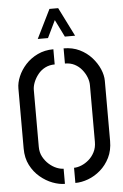

<svg xmlns="http://www.w3.org/2000/svg" viewBox="-61 -961 648 1009"><g transform="rotate(-5 263.0 -456.5)"><path d="M164 -766 239 -918H285L361 -766H307L262 -857L218 -766ZM295 5V-75Q313 -75 334 -83.5Q355 -92 373.5 -108Q392 -124 404 -147.5Q416 -171 416 -201V-500Q416 -521 407.5 -542.5Q399 -564 383.5 -583Q368 -602 346 -613.5Q324 -625 295 -625V-705Q342 -705 379 -687Q416 -669 442 -640Q468 -611 482 -578.5Q496 -546 496 -516V-199Q496 -149 477 -111Q458 -73 428 -47Q398 -21 363 -8Q328 5 295 5ZM240 5Q210 5 175.5 -8Q141 -21 110 -47Q79 -73 59.5 -111Q40 -149 40 -199V-516Q40 -546 54 -579Q68 -612 94 -640.5Q120 -669 157.5 -687Q195 -705 241 -705V-625Q213 -625 190.5 -613.5Q168 -602 152.5 -582.5Q137 -563 128.5 -541.5Q120 -520 120 -500V-201Q120 -171 132.5 -148Q145 -125 163.5 -108.5Q182 -92 202.5 -83.5Q223 -75 240 -75Z"/></g></svg>

Font: Stick No Bills ExtraLight
Style: Regular
Weight: 400
Version: Version 2.000